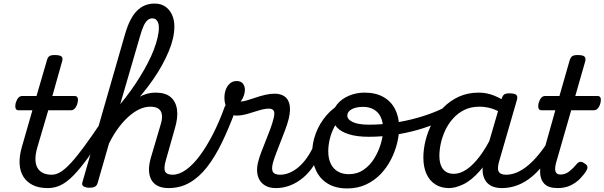

<svg xmlns="http://www.w3.org/2000/svg" viewBox="-20 -1039 3394 1078"><path d="M247 17Q198 17 164 0Q130 -17 111 -47.5Q92 -78 90 -120.5Q88 -163 103 -215L162 -420H84Q72 -420 68 -430Q64 -440 68 -460Q74 -480 83 -490Q92 -500 104 -500H185L243 -699Q248 -718 257.5 -724Q267 -730 287 -730Q317 -730 326 -721Q335 -712 328 -692L274 -500H400Q411 -500 415.5 -490.5Q420 -481 415 -460Q410 -441 400.5 -430.5Q391 -420 379 -420H251L188 -206Q178 -169 179 -141.5Q180 -114 191 -95.5Q202 -77 222 -67.5Q242 -58 270 -58Q284 -58 290 -46.5Q296 -35 294 -20.5Q292 -6 280 5.5Q268 17 247 17Z M249 17Q230 17 224.5 5.5Q219 -6 223.5 -20.5Q228 -35 240.5 -46.5Q253 -58 272 -58Q295 -58 321 -74Q347 -90 379.5 -125.5Q412 -161 453.5 -217.5Q495 -274 548 -353Q559 -369 571 -365Q583 -361 588 -346Q593 -331 582 -313Q521 -218 475 -154.5Q429 -91 391.5 -53Q354 -15 320 1Q286 17 249 17Z M926 17Q890 17 865.5 4.5Q841 -8 829 -31Q817 -54 816.5 -84Q816 -114 826 -150L883 -343Q892 -373 889 -395Q886 -417 870 -428.5Q854 -440 823 -440Q792 -440 759.5 -424Q727 -408 695.5 -378.5Q664 -349 635.5 -308Q607 -267 584 -216L574 -285Q611 -344 645.5 -388Q680 -432 714 -461Q748 -490 782.5 -504.5Q817 -519 853 -519Q909 -519 938.5 -493.5Q968 -468 974 -422.5Q980 -377 961 -315L912 -142Q898 -95 907 -76.5Q916 -58 949 -58Q963 -58 969 -46.5Q975 -35 973 -20.5Q971 -6 959 5.5Q947 17 926 17ZM481 15Q464 15 450.5 8Q437 1 443 -17L682 -847Q708 -937 748.5 -978Q789 -1019 848 -1019Q882 -1019 906.5 -1003Q931 -987 945 -958Q959 -929 959 -889Q959 -858 951 -823Q943 -788 927.5 -751Q912 -714 890.5 -674.5Q869 -635 841 -594.5Q813 -554 779 -512.5Q745 -471 706.5 -429.5Q668 -388 625 -348L528 -11Q524 2 514 8.5Q504 15 481 15ZM655 -454Q686 -491 714 -530Q742 -569 766 -608Q790 -647 810 -685.5Q830 -724 843.5 -759.5Q857 -795 864.5 -826.5Q872 -858 872 -884Q872 -900 867.5 -912Q863 -924 855 -930Q847 -936 835 -936Q822 -936 810 -927Q798 -918 787.5 -896Q777 -874 766 -835Z M926 17Q907 17 901.5 5.5Q896 -6 900.5 -20.5Q905 -35 917.5 -46.5Q930 -58 949 -58Q986 -58 1025.5 -86.5Q1065 -115 1103 -166.5Q1141 -218 1176.5 -287.5Q1212 -357 1241 -438Q1244 -449 1255.5 -451.5Q1267 -454 1279.5 -451Q1292 -448 1299.5 -440Q1307 -432 1302 -419Q1265 -319 1226 -238.5Q1187 -158 1142.5 -101Q1098 -44 1045 -13.5Q992 17 926 17Z M1530 17Q1495 17 1472 4.5Q1449 -8 1437 -29Q1425 -50 1423.5 -77.5Q1422 -105 1431 -136Q1436 -156 1447 -185Q1458 -214 1471.5 -247.5Q1485 -281 1497.5 -314.5Q1510 -348 1517 -378Q1524 -408 1516 -418.5Q1508 -429 1490 -429Q1465 -429 1433.5 -419Q1402 -409 1369 -399.5Q1336 -390 1307 -390Q1286 -390 1271 -405Q1256 -420 1248 -443Q1240 -466 1240 -490Q1240 -514 1247.5 -535Q1255 -556 1270.5 -570Q1286 -584 1308 -584Q1333 -584 1344 -569.5Q1355 -555 1355 -535Q1355 -520 1349 -502Q1343 -484 1331 -469Q1345 -469 1367 -475.5Q1389 -482 1415 -491Q1441 -500 1469 -506.5Q1497 -513 1523 -513Q1553 -513 1575 -499.5Q1597 -486 1605 -455Q1613 -424 1601 -372Q1594 -344 1581.5 -310.5Q1569 -277 1555.5 -243Q1542 -209 1530.5 -178.5Q1519 -148 1513 -127Q1503 -91 1512 -74.5Q1521 -58 1553 -58Q1567 -58 1573.5 -46.5Q1580 -35 1577.5 -20.5Q1575 -6 1563 5.5Q1551 17 1530 17Z M1530 17Q1516 17 1510 5.5Q1504 -6 1506.5 -20.5Q1509 -35 1520.5 -46.5Q1532 -58 1553 -58Q1579 -58 1605.5 -69Q1632 -80 1656.5 -101Q1681 -122 1702.5 -152Q1724 -182 1740 -219Q1745 -234 1757.5 -234.5Q1770 -235 1779.5 -225.5Q1789 -216 1785 -202Q1768 -150 1741.5 -109.5Q1715 -69 1681.5 -41Q1648 -13 1609.5 2Q1571 17 1530 17Z M1929 19Q1866 19 1822 -7Q1778 -33 1755.5 -79.5Q1733 -126 1733 -184Q1733 -237 1753.5 -291.5Q1774 -346 1813.5 -392Q1853 -438 1911 -466Q1969 -494 2044 -494Q2061 -494 2064 -483Q2067 -472 2060.5 -461Q2054 -450 2041 -450Q1998 -450 1963 -433.5Q1928 -417 1902 -389.5Q1876 -362 1858 -328Q1840 -294 1831.5 -258Q1823 -222 1823 -190Q1823 -149 1837 -120Q1851 -91 1877 -76Q1903 -61 1938 -61Q1985 -61 2021 -85.5Q2057 -110 2081 -149Q2105 -188 2118 -231.5Q2131 -275 2131 -313Q2131 -354 2117.5 -382Q2104 -410 2078.5 -424.5Q2053 -439 2019 -439Q2000 -439 1992 -451Q1984 -463 1985.5 -479Q1987 -495 1997.5 -507Q2008 -519 2027 -519Q2089 -519 2132.5 -494.5Q2176 -470 2198.5 -425.5Q2221 -381 2221 -322Q2221 -281 2209.5 -234.5Q2198 -188 2175 -143Q2152 -98 2117 -61.5Q2082 -25 2035 -3Q1988 19 1929 19Z M2050 -271Q1985 -271 1939.5 -285Q1894 -299 1871 -324.5Q1848 -350 1848 -385Q1848 -423 1873 -453.5Q1898 -484 1939 -501.5Q1980 -519 2027 -519Q2046 -519 2054 -507Q2062 -495 2060 -479Q2058 -463 2048 -451Q2038 -439 2019 -439Q1979 -439 1954.5 -425.5Q1930 -412 1930 -390Q1930 -368 1961 -353.5Q1992 -339 2052 -339Q2120 -339 2189 -349Q2258 -359 2322 -377Q2386 -395 2439 -418Q2492 -441 2526 -467Q2541 -479 2552 -470.5Q2563 -462 2565 -446Q2567 -430 2553 -418Q2510 -384 2451.5 -356.5Q2393 -329 2326 -310Q2259 -291 2188.5 -281Q2118 -271 2050 -271Z M2501 17Q2457 17 2424.5 -3.5Q2392 -24 2374.5 -62.5Q2357 -101 2357 -155Q2357 -201 2369.5 -251Q2382 -301 2406.5 -348.5Q2431 -396 2468.5 -434.5Q2506 -473 2556 -496Q2606 -519 2669 -519Q2712 -519 2753.5 -502.5Q2795 -486 2828 -461L2816 -391Q2774 -420 2740 -430Q2706 -440 2672 -440Q2624 -440 2587.5 -422Q2551 -404 2524 -374Q2497 -344 2480 -307.5Q2463 -271 2455 -234Q2447 -197 2447 -165Q2447 -132 2456 -109.5Q2465 -87 2483 -75Q2501 -63 2528 -63Q2563 -63 2599.5 -87.5Q2636 -112 2672.5 -160Q2709 -208 2741 -274L2762 -227Q2721 -133 2674 -79.5Q2627 -26 2582 -4.5Q2537 17 2501 17ZM2798 17Q2762 17 2738 4.5Q2714 -8 2702 -31Q2690 -54 2689.5 -84Q2689 -114 2699 -150L2796 -483Q2802 -503 2811.5 -509Q2821 -515 2840 -515Q2870 -515 2879 -506Q2888 -497 2882 -477L2785 -142Q2770 -95 2779.5 -76.5Q2789 -58 2821 -58Q2834 -58 2840 -46.5Q2846 -35 2844 -20.5Q2842 -6 2830.5 5.5Q2819 17 2798 17Z M2798 17Q2784 17 2778 5.5Q2772 -6 2774.5 -20.5Q2777 -35 2788.5 -46.5Q2800 -58 2821 -58Q2852 -58 2882.5 -71Q2913 -84 2944.5 -110Q2976 -136 3007.5 -175Q3039 -214 3072 -268Q3080 -282 3092 -280.5Q3104 -279 3111 -270Q3118 -261 3113 -249Q3080 -181 3043.5 -131Q3007 -81 2967.5 -48Q2928 -15 2885.5 1Q2843 17 2798 17Z M3111 17Q3059 17 3036 -7.5Q3013 -32 3012.5 -72.5Q3012 -113 3026 -164L3098 -420H3020Q3008 -420 3004 -430Q3000 -440 3004 -460Q3010 -480 3019 -490Q3028 -500 3040 -500H3121L3178 -699Q3184 -718 3193.5 -724Q3203 -730 3223 -730Q3253 -730 3262 -721Q3271 -712 3265 -692L3210 -500H3336Q3347 -500 3351.5 -490.5Q3356 -481 3351 -460Q3346 -441 3336.5 -430.5Q3327 -420 3315 -420H3187L3103 -128Q3093 -93 3099 -76Q3105 -59 3126 -59Q3155 -59 3178 -78Q3201 -97 3218 -118Q3225 -127 3235.5 -130Q3246 -133 3261 -122Q3277 -113 3278 -102.5Q3279 -92 3273 -82Q3260 -60 3238 -37Q3216 -14 3184.5 1.5Q3153 17 3111 17Z"/></svg>

Font: Playwrite TZ
Style: Regular
Weight: 400
Designer: Veronika Burian, José Scaglione
Foundry: TypeTogether
Version: Version 1.002